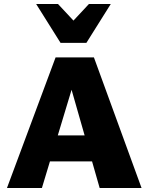

<svg xmlns="http://www.w3.org/2000/svg" viewBox="-20 -947 748 967"><path d="M482 0 323 -556H359L191 0H15L260 -658H453L693 0ZM129 -134 180 -265H485L550 -134ZM285 -731 318 -809 428 -927H538L415 -731ZM285 -731 162 -927H272L382 -809L415 -731Z"/></svg>

Font: Ysabeau Infant Black
Style: Regular
Weight: 900
Designer: Christian Thalmann (Catharsis Fonts)
Version: Version 2.001;gftools[0.9.30]; featfreeze: ss01,ss02,lnum